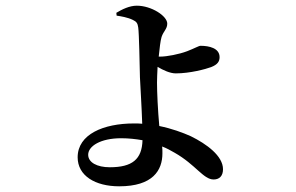

<svg xmlns="http://www.w3.org/2000/svg" viewBox="-20 -596 1040 675"><path d="M366 -8C321 -8 290 -25 290 -52C290 -82 333 -110 406 -110C433 -110 458 -107 481 -103C479 -36 445 -8 366 -8ZM538 -397C541 -426 544 -453 548 -466C555 -487 568 -494 568 -513C568 -540 512 -576 461 -576C435 -576 409 -563 389 -551L390 -541C404 -539 429 -535 447 -526C460 -520 464 -514 466 -499C469 -479 471 -367 472 -324C474 -281 478 -221 480 -161C471 -162 461 -162 451 -162C344 -162 253 -124 253 -43C253 22 315 59 399 59C517 59 551 3 551 -57C551 -66 551 -74 550 -81C566 -75 580 -67 594 -59C668 -17 695 35 731 35C751 35 764 23 764 -1C764 -48 706 -90 651 -117C622 -130 584 -144 540 -153C535 -207 532 -272 532 -306C532 -320 533 -340 534 -361C554 -349 578 -338 598 -338C648 -338 703 -353 722 -360C745 -369 752 -380 752 -395C752 -427 715 -435 685 -435C679 -435 664 -426 638 -416C609 -405 566 -397 544 -397Z"/></svg>

Font: Source Han Serif CN SemiBold
Style: Regular
Weight: 600
Designer: Ryoko NISHIZUKA 西塚涼子 (kana & ideographs); Frank Grießhammer (Latin, Greek & Cyrillic); Wenlong ZHANG 张文龙 (bopomofo); San
Foundry: Adobe Systems Incorporated
Version: Version 1.000;PS 1;hotconv 16.6.53;makeotf.lib2.5.65590